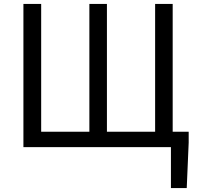

<svg xmlns="http://www.w3.org/2000/svg" viewBox="-20 -754 1016 984"><path d="M100 0V-734H191V-79H438V-734H528V-79H775V-734H865V-79H947V-23L937 210H856V0Z"/></svg>

Font: Chiron Sans HK TT
Style: Regular
Weight: 400
Designer: Ryoko NISHIZUKA 西塚涼子 (kana, bopomofo & ideographs); Paul D. Hunt (Latin, Greek & Cyrillic); Sandoll Communications 산돌커뮤니
Foundry: Adobe
Version: Version 2.022;hotconv 1.0.109;makeotfexe 2.5.65596